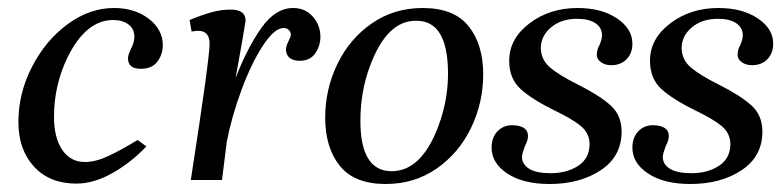

<svg xmlns="http://www.w3.org/2000/svg" viewBox="-20 -450 1960 480"><path d="M26 -145Q26 -217 60 -283Q94 -349 149 -389.5Q204 -430 265 -430Q317 -430 352 -403Q387 -376 387 -337Q387 -314 373.5 -296Q360 -278 332 -278Q300 -278 300 -304Q300 -313 308 -329Q316 -345 316 -358Q316 -378 301 -389Q286 -400 263 -400Q195 -400 149 -307Q115 -237 115 -158Q115 -106 135.5 -75.5Q156 -45 192 -45Q219 -45 251 -60Q283 -75 324 -100L346 -84Q307 -43 260.5 -17Q214 9 171 9Q104 9 65 -33.5Q26 -76 26 -145Z M504 -341Q504 -373 475 -373Q467 -373 459 -371L454 -400Q483 -412 507.5 -419Q532 -426 557 -426Q594 -426 594 -398Q589 -365 569 -255Q599 -332 634 -381Q669 -430 713 -430Q743 -430 762 -408.5Q781 -387 781 -358Q781 -335 768 -316.5Q755 -298 729 -298Q713 -298 704 -305.5Q695 -313 695 -326Q695 -335 701 -346.5Q707 -358 707 -363Q707 -370 702 -375Q697 -380 689 -380Q666 -380 637 -335.5Q608 -291 583.5 -224.5Q559 -158 547 -96L535 0H457Q504 -303 504 -341Z M793 -156Q793 -227 823.5 -290Q854 -353 909.5 -391.5Q965 -430 1037 -430Q1115 -430 1151.5 -384.5Q1188 -339 1188 -264Q1188 -193 1157.5 -130Q1127 -67 1071.5 -28.5Q1016 10 944 10Q866 10 829.5 -35.5Q793 -81 793 -156ZM1082 -152Q1101 -211 1100 -272Q1098 -397 1023 -398Q948 -401 905 -285Q881 -221 881 -148Q881 -23 958 -22Q1039 -21 1082 -152Z M1209 -81Q1209 -106 1223.5 -121.5Q1238 -137 1261 -137Q1300 -136 1300 -110Q1300 -99 1292 -84Q1285 -65 1285 -58Q1285 -39 1303 -28Q1321 -17 1357 -17Q1397 -17 1425.5 -35.5Q1454 -54 1454 -91Q1453 -118 1431.5 -135.5Q1410 -153 1366 -174Q1311 -201 1282 -227Q1253 -253 1253 -298Q1253 -353 1303.5 -391.5Q1354 -430 1424 -430Q1484 -430 1522.5 -404Q1561 -378 1561 -341Q1561 -317 1546.5 -302Q1532 -287 1508 -287Q1493 -287 1482.5 -294.5Q1472 -302 1472 -313Q1472 -326 1479 -338Q1485 -352 1485 -362Q1485 -381 1468.5 -392Q1452 -403 1423 -403Q1383 -403 1357.5 -381.5Q1332 -360 1332 -329Q1333 -300 1355.5 -281Q1378 -262 1424 -239Q1478 -212 1506 -187Q1534 -162 1534 -121Q1534 -59 1482 -24.5Q1430 10 1354 10Q1288 10 1248.5 -16Q1209 -42 1209 -81Z M1561 -81Q1561 -106 1575.5 -121.5Q1590 -137 1613 -137Q1652 -136 1652 -110Q1652 -99 1644 -84Q1637 -65 1637 -58Q1637 -39 1655 -28Q1673 -17 1709 -17Q1749 -17 1777.5 -35.5Q1806 -54 1806 -91Q1805 -118 1783.5 -135.5Q1762 -153 1718 -174Q1663 -201 1634 -227Q1605 -253 1605 -298Q1605 -353 1655.5 -391.5Q1706 -430 1776 -430Q1836 -430 1874.5 -404Q1913 -378 1913 -341Q1913 -317 1898.5 -302Q1884 -287 1860 -287Q1845 -287 1834.5 -294.5Q1824 -302 1824 -313Q1824 -326 1831 -338Q1837 -352 1837 -362Q1837 -381 1820.5 -392Q1804 -403 1775 -403Q1735 -403 1709.5 -381.5Q1684 -360 1684 -329Q1685 -300 1707.5 -281Q1730 -262 1776 -239Q1830 -212 1858 -187Q1886 -162 1886 -121Q1886 -59 1834 -24.5Q1782 10 1706 10Q1640 10 1600.5 -16Q1561 -42 1561 -81Z"/></svg>

Font: Unna
Style: Italic
Weight: 400
Italic angle: -8.05°
Designer: Jorge de Buen Unna
Foundry: Omnibus-Type
Version: Version 2.008